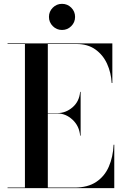

<svg xmlns="http://www.w3.org/2000/svg" viewBox="-20 -975 641 995"><path d="M233.7 -887.4Q233.7 -915.5 253.6 -935.3Q273.4 -955.1 301.4 -955.1Q329.5 -955.1 349.3 -935.3Q369.1 -915.5 369.1 -887.4Q369.1 -859.4 349.3 -839.6Q329.5 -819.7 301.4 -819.7Q273.4 -819.7 253.6 -839.6Q233.7 -859.4 233.7 -887.4ZM395.2 -272Q390.8 -322.2 355.9 -354.6Q321 -387 278.2 -387H227.8V-3H366.2Q434.8 -3 478.4 -32.1Q522.1 -61.1 543.9 -111.3Q565.8 -161.5 568.8 -225H572.2V0H19.2V-3H109.2V-747H19.2V-750H562.2V-545H558.8Q555.8 -598.5 534.8 -644.6Q513.8 -690.6 474.2 -718.8Q434.8 -747 376.2 -747H227.8V-389H278.2Q321 -389 355.9 -418.9Q390.8 -448.8 395.2 -499H397.8V-272Z"/></svg>

Font: Bodoni* 72 Medium
Style: Regular
Weight: 500
Version: Version 1.002; ttfautohint (v0.97) -l 8 -r 50 -G 200 -x 14 -